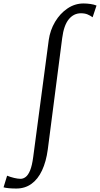

<svg xmlns="http://www.w3.org/2000/svg" viewBox="-126 -835 576 1107"><path d="M-32 252Q-55 252 -74.5 250.2Q-94 248.5 -105.5 245L-85 178Q-66.5 185.5 -44.8 190.8Q-23 196 -7.5 196Q8 196 22.2 185.2Q36.5 174.5 47.8 147Q59 119.5 65.5 70L155 -604Q163 -661 191.5 -709Q220 -757 262.8 -786Q305.5 -815 355.5 -815Q375.5 -815 396 -812Q416.5 -809 430.5 -803L408 -735.5Q394 -745.5 378.5 -752Q363 -758.5 340.5 -758.5Q299 -758.5 270.5 -723.8Q242 -689 232.5 -615L149.5 27Q140 97.5 116.2 148Q92.5 198.5 55.2 225.2Q18 252 -32 252Z"/></svg>

Font: Merriweather 24pt Light
Style: Italic
Weight: 300
Italic angle: -7.8°
Version: Version 2.101